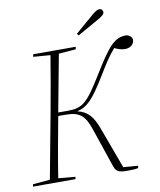

<svg xmlns="http://www.w3.org/2000/svg" viewBox="-92 -916 826 993"><g transform="rotate(-10 321.0 -420.0)"><path d="M424 -41C436 -5 444 4 496 4C523 4 540 3 553 0L555 -12L478 -18L398 -235C375 -298 349 -331 294 -344C348 -356 380 -390 447 -499C483 -558 506 -596 539 -633C552 -626 573 -618 594 -618C619 -618 642 -633 642 -658C642 -674 627 -683 613 -687C549 -687 518 -651 430 -508C350 -378 324 -355 247 -355H196L252 -654L342 -661L344 -674H121L118 -661L208 -654C192 -557 175 -459 157 -362L93 -20L3 -12L1 0H224L226 -12L137 -20C152 -117 170 -214 188 -311L193 -337H231C309 -337 333 -309 358 -236ZM362 -739 369 -729C405 -749 441 -770 477 -790C506 -806 516 -815 516 -826C516 -835 510 -844 498 -844C487 -844 474 -837 449 -814C420 -790 391 -764 362 -739Z"/></g></svg>

Font: Source Serif 4 Display Light
Style: Italic
Weight: 300
Italic angle: -12°
Designer: Frank Grießhammer
Foundry: Adobe Systems Incorporated
Version: Version 4.004;hotconv 1.0.117;makeotfexe 2.5.65602